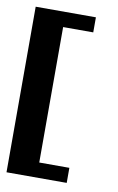

<svg xmlns="http://www.w3.org/2000/svg" viewBox="-72 -578 413 673"><g transform="rotate(10 134.0 -241.5)"><path d="M214.3 -482.1H107.1V0H214.3V53.6H0V-535.7H214.3Z"/></g></svg>

Font: Jersey 10
Style: Regular
Weight: 400
Designer: Sarah Cadigan-Fried
Version: Version 1.000